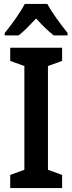

<svg xmlns="http://www.w3.org/2000/svg" viewBox="-20 -957 368 977"><path d="M221 -937H106C85 -896 38 -830 4 -789V-777H75C101 -797 132 -829 164 -863C194 -829 225 -799 253 -777H324V-789C289 -833 244 -893 221 -937ZM296 0V-67L224 -93V-621L296 -647V-714H32V-647L104 -621V-93L32 -67V0Z"/></svg>

Font: Noto Sans Armenian Condensed SemiBold
Style: Regular
Weight: 600
Width: 3
Designer: Monotype Design Team
Foundry: Monotype Imaging Inc.
Version: Version 2.008